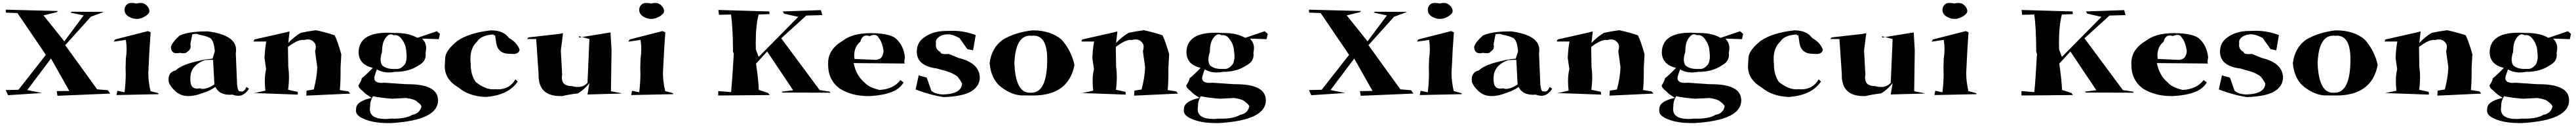

<svg xmlns="http://www.w3.org/2000/svg" viewBox="-20 -719 17579 859"><path d="M372 -66 367 -98 453 -99 328 -320 166 -105 267 -85 35 -70 19 -105 106 -107 293 -345 99 -630 20 -633 19 -653 375 -644 367 -636 277 -614 419 -437 551 -614 461 -633 469 -639 686 -638 684 -636 600 -605 425 -411 643 -110 716 -104 732 -81Z M775 -71 781 -100 830 -90Q838 -158 838 -213Q838 -236 837 -257L839 -321Q844 -352 844 -384Q844 -415 839 -447L756 -435L765 -450L989 -507L1008 -499L1000 -380L992 -222Q992 -164 1007 -98L1059 -84L1063 -77ZM913 -590Q884 -590 858 -606Q832 -622 830 -648V-653Q830 -675 848 -690Q859 -699 880 -699Q893 -699 911 -695Q927 -699 940 -699Q965 -699 982.5 -680Q1000 -661 999.5 -643Q999 -625 970 -607.5Q941 -590 913 -590Z M1266 -64Q1213 -64 1177 -97Q1141 -130 1131 -161L1130 -178Q1130 -227 1178 -239Q1223 -280 1337 -304Q1371 -314 1430 -319L1446 -369Q1439 -446 1413.5 -460Q1388 -474 1336 -483Q1331 -488 1318 -488Q1307 -488 1292 -485L1279 -418Q1281 -410 1281 -403Q1281 -380 1260 -368Q1252 -356 1231 -356Q1221 -356 1207 -359Q1195 -356 1185 -356Q1149 -356 1146 -398Q1153 -429 1206 -477Q1268 -505 1391 -505H1400Q1591 -479 1591 -379Q1591 -367 1589 -354L1598 -141Q1603 -96 1616 -96L1619 -97Q1625 -95 1630 -95Q1649 -95 1661 -126L1679 -115Q1666 -90 1638 -74Q1624 -66 1606 -66Q1588 -66 1566 -74L1548 -73Q1475 -73 1450 -126Q1410 -100 1378 -90Q1313 -64 1266 -64ZM1364 -113Q1396 -113 1443 -143L1434 -311H1421Q1402 -311 1377 -309Q1279 -272 1279 -188V-174Q1279 -115 1324 -115Q1333 -115 1344 -117Q1353 -113 1364 -113ZM1232 -457 1245 -460Z M2070 -67 2072 -101 2121 -109Q2143 -193 2145 -261L2130 -370Q2135 -387 2135 -400Q2135 -415 2128 -424Q2111 -450 2080 -450Q2068 -450 2054 -446L2045 -447Q2008 -447 1945 -399L1947 -265Q1952 -231 1952 -194Q1952 -153 1946 -107L2011 -93L2013 -74L1734 -84L1711 -83L1791 -101Q1787 -136 1787 -167Q1787 -212 1796 -247L1785 -324Q1788 -389 1797 -436H1710L1716 -450L1925 -497L1956 -505L1947 -426Q1986 -468 2032 -495Q2076 -505 2137 -513Q2214 -496 2264 -478Q2285 -435 2309 -349L2304 -258V-232Q2304 -156 2299 -105L2357 -96L2370 -81Z M2649 120H2630Q2521 120 2455 88Q2409 67 2409 35L2410 23Q2410 -29 2517 -52Q2475 -76 2457 -97Q2426 -120 2426 -137Q2445 -165 2449 -186Q2472 -203 2524 -256Q2431 -278 2427 -359Q2427 -496 2623 -496Q2646 -496 2671 -494H2685Q2771 -494 2828 -461L2961 -506L2982 -488L2974 -452L2860 -456Q2888 -429 2888 -391Q2888 -376 2884 -359L2885 -345Q2885 -298 2836 -273Q2772 -229 2674 -229Q2653 -225 2634 -225Q2587 -225 2552 -246Q2534 -199 2534 -187Q2534 -154 2585 -154L2606 -155L2751 -145H2762Q2969 -145 2969 -35Q2969 101 2649 120ZM2610 92Q2626 92 2643 90H2666Q2751 90 2793 64Q2846 55 2856 5Q2850 -9 2826 -26Q2812 -42 2752 -51L2655 -46Q2577 -52 2525 -63Q2506 -30 2506 -4V3Q2504 15 2504 25Q2504 92 2610 92ZM2663 -249Q2665 -249 2690 -249Q2715 -249 2738 -275Q2755 -295 2755 -335Q2755 -346 2751 -382Q2747 -418 2722 -452Q2701 -480 2676 -480L2667 -479Q2656 -485 2647 -485Q2627 -485 2607 -454.5Q2587 -424 2587 -365Q2577 -335 2577 -313Q2577 -288 2589 -272Q2618 -249 2663 -249Z M3294 -58Q3181 -62 3109 -122Q3015 -177 3015 -266Q3015 -273 3018 -324.5Q3021 -376 3101 -440Q3180 -495 3329 -512H3332Q3416 -512 3453 -460Q3510 -428 3526 -379Q3519 -351 3482 -351L3459 -352Q3380 -352 3367 -422L3357 -489L3369 -482Q3357 -478 3352 -478Q3348 -478 3348 -481L3349 -484Q3263 -480 3236 -436Q3190 -394 3190 -317Q3190 -302 3192 -285V-281Q3192 -209 3226 -160Q3290 -110 3344 -110L3356 -111L3378 -110Q3458 -110 3497 -178L3513 -163Q3449 -69 3294 -58Z M3818 -64H3804Q3655 -64 3655 -206V-217L3639 -453H3576L3586 -464L3798 -488L3822 -493L3807 -374L3816 -212Q3814 -200 3814 -190Q3814 -132 3881 -132H3883Q3904 -126 3923 -126Q3963 -126 3989 -154L4002 -453L3930 -472L3931 -463L4146 -498L4153 -375L4149 -97L4222 -83L4214 -81L3989 -75L4002 -152Q3967 -108 3923 -82Q3859 -75 3818 -64Z M4287 -71 4293 -100 4342 -90Q4350 -158 4350 -213Q4350 -236 4349 -257L4351 -321Q4356 -352 4356 -384Q4356 -415 4351 -447L4268 -435L4277 -450L4501 -507L4520 -499L4512 -380L4504 -222Q4504 -164 4519 -98L4571 -84L4575 -77ZM4425 -590Q4396 -590 4370 -606Q4344 -622 4342 -648V-653Q4342 -675 4360 -690Q4371 -699 4392 -699Q4405 -699 4423 -695Q4439 -699 4452 -699Q4477 -699 4494.5 -680Q4512 -661 4511.5 -643Q4511 -625 4482 -607.5Q4453 -590 4425 -590Z M4881 -68V-98L4969 -91Q4978 -187 4987 -351L4982 -367Q4981 -540 4968 -620L4886 -618L4882 -651L5229 -641L5232 -623L5157 -620Q5137 -546 5137 -425L5138 -381L5157 -331L5427 -604L5330 -626L5321 -641L5582 -650L5591 -616L5482 -613L5311 -458L5573 -105L5643 -94L5647 -87L5320 -88L5314 -94L5392 -104L5215 -368L5139 -285Q5155 -178 5158 -106L5222 -85L5232 -71Z M5916 -64H5904Q5792 -64 5710 -115Q5631 -174 5631 -277V-290Q5631 -383 5732 -442Q5798 -493 5920 -493Q6041 -493 6089 -460Q6148 -410 6155 -326Q6151 -309 6151 -299Q6151 -290 6154 -286L5805 -289Q5823 -203 5878 -158Q5909 -122 5982 -106Q6077 -111 6124 -173L6146 -157Q6119 -112 6061.5 -90.5Q6004 -69 5916 -64ZM5956 -311Q5970 -311 5988 -321Q6009 -340 6009 -375Q5999 -434 5977 -460Q5967 -481 5945 -481Q5932 -481 5914 -473Q5903 -477 5893 -477Q5862 -477 5851 -435Q5809 -400 5809 -341Q5809 -330 5811 -317Z M6420 -57Q6327 -71 6228 -109L6249 -205L6304 -190L6335 -101Q6362 -76 6417 -75Q6543 -79 6545 -151Q6531 -175 6514 -197Q6479 -224 6423 -238L6374 -252Q6236 -269 6236 -367Q6236 -429 6286 -464Q6346 -508 6437 -508L6483 -509Q6560 -509 6638 -480L6620 -376L6581 -384L6527 -460Q6481 -485 6449 -485Q6413 -485 6389.5 -469Q6366 -453 6366 -432L6367 -424L6366 -412Q6366 -380 6397 -365Q6397 -350 6431 -350L6455 -351L6521 -324Q6663 -290 6666 -191Q6665 -132 6609 -97Q6553 -62 6420 -57Z M7029 -68Q7026 -68 6957 -68.5Q6888 -69 6815.5 -122.5Q6743 -176 6733 -288Q6746 -394 6824 -449Q6909 -499 7025 -512H7029Q7149 -512 7224 -449Q7291 -373 7312 -276Q7272 -68 7029 -68ZM7018 -87Q7126 -87 7126 -315Q7126 -476 7033 -476L7022 -475L7010 -476Q6909 -476 6902 -288Q6910 -87 7006 -87Z M7719 -67 7721 -101 7770 -109Q7792 -193 7794 -261L7779 -370Q7784 -387 7784 -400Q7784 -415 7777 -424Q7760 -450 7729 -450Q7717 -450 7703 -446L7694 -447Q7657 -447 7594 -399L7596 -265Q7601 -231 7601 -194Q7601 -153 7595 -107L7660 -93L7662 -74L7383 -84L7360 -83L7440 -101Q7436 -136 7436 -167Q7436 -212 7445 -247L7434 -324Q7437 -389 7446 -436H7359L7365 -450L7574 -497L7605 -505L7596 -426Q7635 -468 7681 -495Q7725 -505 7786 -513Q7863 -496 7913 -478Q7934 -435 7958 -349L7953 -258V-232Q7953 -156 7948 -105L8006 -96L8019 -81Z M8298 120H8279Q8170 120 8104 88Q8058 67 8058 35L8059 23Q8059 -29 8166 -52Q8124 -76 8106 -97Q8075 -120 8075 -137Q8094 -165 8098 -186Q8121 -203 8173 -256Q8080 -278 8076 -359Q8076 -496 8272 -496Q8295 -496 8320 -494H8334Q8420 -494 8477 -461L8610 -506L8631 -488L8623 -452L8509 -456Q8537 -429 8537 -391Q8537 -376 8533 -359L8534 -345Q8534 -298 8485 -273Q8421 -229 8323 -229Q8302 -225 8283 -225Q8236 -225 8201 -246Q8183 -199 8183 -187Q8183 -154 8234 -154L8255 -155L8400 -145H8411Q8618 -145 8618 -35Q8618 101 8298 120ZM8259 92Q8275 92 8292 90H8315Q8400 90 8442 64Q8495 55 8505 5Q8499 -9 8475 -26Q8461 -42 8401 -51L8304 -46Q8226 -52 8174 -63Q8155 -30 8155 -4V3Q8153 15 8153 25Q8153 92 8259 92ZM8312 -249Q8314 -249 8339 -249Q8364 -249 8387 -275Q8404 -295 8404 -335Q8404 -346 8400 -382Q8396 -418 8371 -452Q8350 -480 8325 -480L8316 -479Q8305 -485 8296 -485Q8276 -485 8256 -454.5Q8236 -424 8236 -365Q8226 -335 8226 -313Q8226 -288 8238 -272Q8267 -249 8312 -249Z M9265 -66 9260 -98 9346 -99 9221 -320 9059 -105 9160 -85 8928 -70 8912 -105 8999 -107 9186 -345 8992 -630 8913 -633 8912 -653 9268 -644 9260 -636 9170 -614 9312 -437 9444 -614 9354 -633 9362 -639 9579 -638 9577 -636 9493 -605 9318 -411 9536 -110 9609 -104 9625 -81Z M9668 -71 9674 -100 9723 -90Q9731 -158 9731 -213Q9731 -236 9730 -257L9732 -321Q9737 -352 9737 -384Q9737 -415 9732 -447L9649 -435L9658 -450L9882 -507L9901 -499L9893 -380L9885 -222Q9885 -164 9900 -98L9952 -84L9956 -77ZM9806 -590Q9777 -590 9751 -606Q9725 -622 9723 -648V-653Q9723 -675 9741 -690Q9752 -699 9773 -699Q9786 -699 9804 -695Q9820 -699 9833 -699Q9858 -699 9875.5 -680Q9893 -661 9892.5 -643Q9892 -625 9863 -607.5Q9834 -590 9806 -590Z M10159 -64Q10106 -64 10070 -97Q10034 -130 10024 -161L10023 -178Q10023 -227 10071 -239Q10116 -280 10230 -304Q10264 -314 10323 -319L10339 -369Q10332 -446 10306.5 -460Q10281 -474 10229 -483Q10224 -488 10211 -488Q10200 -488 10185 -485L10172 -418Q10174 -410 10174 -403Q10174 -380 10153 -368Q10145 -356 10124 -356Q10114 -356 10100 -359Q10088 -356 10078 -356Q10042 -356 10039 -398Q10046 -429 10099 -477Q10161 -505 10284 -505H10293Q10484 -479 10484 -379Q10484 -367 10482 -354L10491 -141Q10496 -96 10509 -96L10512 -97Q10518 -95 10523 -95Q10542 -95 10554 -126L10572 -115Q10559 -90 10531 -74Q10517 -66 10499 -66Q10481 -66 10459 -74L10441 -73Q10368 -73 10343 -126Q10303 -100 10271 -90Q10206 -64 10159 -64ZM10257 -113Q10289 -113 10336 -143L10327 -311H10314Q10295 -311 10270 -309Q10172 -272 10172 -188V-174Q10172 -115 10217 -115Q10226 -115 10237 -117Q10246 -113 10257 -113ZM10125 -457 10138 -460Z M10963 -67 10965 -101 11014 -109Q11036 -193 11038 -261L11023 -370Q11028 -387 11028 -400Q11028 -415 11021 -424Q11004 -450 10973 -450Q10961 -450 10947 -446L10938 -447Q10901 -447 10838 -399L10840 -265Q10845 -231 10845 -194Q10845 -153 10839 -107L10904 -93L10906 -74L10627 -84L10604 -83L10684 -101Q10680 -136 10680 -167Q10680 -212 10689 -247L10678 -324Q10681 -389 10690 -436H10603L10609 -450L10818 -497L10849 -505L10840 -426Q10879 -468 10925 -495Q10969 -505 11030 -513Q11107 -496 11157 -478Q11178 -435 11202 -349L11197 -258V-232Q11197 -156 11192 -105L11250 -96L11263 -81Z M11542 120H11523Q11414 120 11348 88Q11302 67 11302 35L11303 23Q11303 -29 11410 -52Q11368 -76 11350 -97Q11319 -120 11319 -137Q11338 -165 11342 -186Q11365 -203 11417 -256Q11324 -278 11320 -359Q11320 -496 11516 -496Q11539 -496 11564 -494H11578Q11664 -494 11721 -461L11854 -506L11875 -488L11867 -452L11753 -456Q11781 -429 11781 -391Q11781 -376 11777 -359L11778 -345Q11778 -298 11729 -273Q11665 -229 11567 -229Q11546 -225 11527 -225Q11480 -225 11445 -246Q11427 -199 11427 -187Q11427 -154 11478 -154L11499 -155L11644 -145H11655Q11862 -145 11862 -35Q11862 101 11542 120ZM11503 92Q11519 92 11536 90H11559Q11644 90 11686 64Q11739 55 11749 5Q11743 -9 11719 -26Q11705 -42 11645 -51L11548 -46Q11470 -52 11418 -63Q11399 -30 11399 -4V3Q11397 15 11397 25Q11397 92 11503 92ZM11556 -249Q11558 -249 11583 -249Q11608 -249 11631 -275Q11648 -295 11648 -335Q11648 -346 11644 -382Q11640 -418 11615 -452Q11594 -480 11569 -480L11560 -479Q11549 -485 11540 -485Q11520 -485 11500 -454.5Q11480 -424 11480 -365Q11470 -335 11470 -313Q11470 -288 11482 -272Q11511 -249 11556 -249Z M12187 -58Q12074 -62 12002 -122Q11908 -177 11908 -266Q11908 -273 11911 -324.5Q11914 -376 11994 -440Q12073 -495 12222 -512H12225Q12309 -512 12346 -460Q12403 -428 12419 -379Q12412 -351 12375 -351L12352 -352Q12273 -352 12260 -422L12250 -489L12262 -482Q12250 -478 12245 -478Q12241 -478 12241 -481L12242 -484Q12156 -480 12129 -436Q12083 -394 12083 -317Q12083 -302 12085 -285V-281Q12085 -209 12119 -160Q12183 -110 12237 -110L12249 -111L12271 -110Q12351 -110 12390 -178L12406 -163Q12342 -69 12187 -58Z M12711 -64H12697Q12548 -64 12548 -206V-217L12532 -453H12469L12479 -464L12691 -488L12715 -493L12700 -374L12709 -212Q12707 -200 12707 -190Q12707 -132 12774 -132H12776Q12797 -126 12816 -126Q12856 -126 12882 -154L12895 -453L12823 -472L12824 -463L13039 -498L13046 -375L13042 -97L13115 -83L13107 -81L12882 -75L12895 -152Q12860 -108 12816 -82Q12752 -75 12711 -64Z M13180 -71 13186 -100 13235 -90Q13243 -158 13243 -213Q13243 -236 13242 -257L13244 -321Q13249 -352 13249 -384Q13249 -415 13244 -447L13161 -435L13170 -450L13394 -507L13413 -499L13405 -380L13397 -222Q13397 -164 13412 -98L13464 -84L13468 -77ZM13318 -590Q13289 -590 13263 -606Q13237 -622 13235 -648V-653Q13235 -675 13253 -690Q13264 -699 13285 -699Q13298 -699 13316 -695Q13332 -699 13345 -699Q13370 -699 13387.5 -680Q13405 -661 13404.5 -643Q13404 -625 13375 -607.5Q13346 -590 13318 -590Z M13774 -68V-98L13862 -91Q13871 -187 13880 -351L13875 -367Q13874 -540 13861 -620L13779 -618L13775 -651L14122 -641L14125 -623L14050 -620Q14030 -546 14030 -425L14031 -381L14050 -331L14320 -604L14223 -626L14214 -641L14475 -650L14484 -616L14375 -613L14204 -458L14466 -105L14536 -94L14540 -87L14213 -88L14207 -94L14285 -104L14108 -368L14032 -285Q14048 -178 14051 -106L14115 -85L14125 -71Z M14809 -64H14797Q14685 -64 14603 -115Q14524 -174 14524 -277V-290Q14524 -383 14625 -442Q14691 -493 14813 -493Q14934 -493 14982 -460Q15041 -410 15048 -326Q15044 -309 15044 -299Q15044 -290 15047 -286L14698 -289Q14716 -203 14771 -158Q14802 -122 14875 -106Q14970 -111 15017 -173L15039 -157Q15012 -112 14954.5 -90.5Q14897 -69 14809 -64ZM14849 -311Q14863 -311 14881 -321Q14902 -340 14902 -375Q14892 -434 14870 -460Q14860 -481 14838 -481Q14825 -481 14807 -473Q14796 -477 14786 -477Q14755 -477 14744 -435Q14702 -400 14702 -341Q14702 -330 14704 -317Z M15313 -57Q15220 -71 15121 -109L15142 -205L15197 -190L15228 -101Q15255 -76 15310 -75Q15436 -79 15438 -151Q15424 -175 15407 -197Q15372 -224 15316 -238L15267 -252Q15129 -269 15129 -367Q15129 -429 15179 -464Q15239 -508 15330 -508L15376 -509Q15453 -509 15531 -480L15513 -376L15474 -384L15420 -460Q15374 -485 15342 -485Q15306 -485 15282.5 -469Q15259 -453 15259 -432L15260 -424L15259 -412Q15259 -380 15290 -365Q15290 -350 15324 -350L15348 -351L15414 -324Q15556 -290 15559 -191Q15558 -132 15502 -97Q15446 -62 15313 -57Z M15922 -68Q15919 -68 15850 -68.5Q15781 -69 15708.5 -122.5Q15636 -176 15626 -288Q15639 -394 15717 -449Q15802 -499 15918 -512H15922Q16042 -512 16117 -449Q16184 -373 16205 -276Q16165 -68 15922 -68ZM15911 -87Q16019 -87 16019 -315Q16019 -476 15926 -476L15915 -475L15903 -476Q15802 -476 15795 -288Q15803 -87 15899 -87Z M16612 -67 16614 -101 16663 -109Q16685 -193 16687 -261L16672 -370Q16677 -387 16677 -400Q16677 -415 16670 -424Q16653 -450 16622 -450Q16610 -450 16596 -446L16587 -447Q16550 -447 16487 -399L16489 -265Q16494 -231 16494 -194Q16494 -153 16488 -107L16553 -93L16555 -74L16276 -84L16253 -83L16333 -101Q16329 -136 16329 -167Q16329 -212 16338 -247L16327 -324Q16330 -389 16339 -436H16252L16258 -450L16467 -497L16498 -505L16489 -426Q16528 -468 16574 -495Q16618 -505 16679 -513Q16756 -496 16806 -478Q16827 -435 16851 -349L16846 -258V-232Q16846 -156 16841 -105L16899 -96L16912 -81Z M17191 120H17172Q17063 120 16997 88Q16951 67 16951 35L16952 23Q16952 -29 17059 -52Q17017 -76 16999 -97Q16968 -120 16968 -137Q16987 -165 16991 -186Q17014 -203 17066 -256Q16973 -278 16969 -359Q16969 -496 17165 -496Q17188 -496 17213 -494H17227Q17313 -494 17370 -461L17503 -506L17524 -488L17516 -452L17402 -456Q17430 -429 17430 -391Q17430 -376 17426 -359L17427 -345Q17427 -298 17378 -273Q17314 -229 17216 -229Q17195 -225 17176 -225Q17129 -225 17094 -246Q17076 -199 17076 -187Q17076 -154 17127 -154L17148 -155L17293 -145H17304Q17511 -145 17511 -35Q17511 101 17191 120ZM17152 92Q17168 92 17185 90H17208Q17293 90 17335 64Q17388 55 17398 5Q17392 -9 17368 -26Q17354 -42 17294 -51L17197 -46Q17119 -52 17067 -63Q17048 -30 17048 -4V3Q17046 15 17046 25Q17046 92 17152 92ZM17205 -249Q17207 -249 17232 -249Q17257 -249 17280 -275Q17297 -295 17297 -335Q17297 -346 17293 -382Q17289 -418 17264 -452Q17243 -480 17218 -480L17209 -479Q17198 -485 17189 -485Q17169 -485 17149 -454.5Q17129 -424 17129 -365Q17119 -335 17119 -313Q17119 -288 17131 -272Q17160 -249 17205 -249Z"/></svg>

Font: Xiangcui Kesong Xiangcui Kesong
Style: Regular
Weight: 400
Version: Version 1.501;March 28, 2024;FontCreator 14.0.0.2814 64-bit